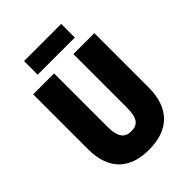

<svg xmlns="http://www.w3.org/2000/svg" viewBox="-254 -1015 1147 1147"><g transform="rotate(-45 319.5 -441.5)"><path d="M477 -893H163V-778H477ZM578 -255V-714H401V-262C401 -175 377 -143 320 -143C266 -143 238 -176 238 -261V-714H61V-251C61 -79 152 10 317 10C488 10 578 -85 578 -255Z"/></g></svg>

Font: Noto Sans Hebrew Condensed Black
Style: Regular
Weight: 900
Width: 3
Designer: Monotype Design Team
Foundry: Monotype Imaging Inc.
Version: Version 2.004